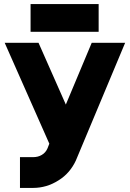

<svg xmlns="http://www.w3.org/2000/svg" viewBox="-20 -710 637 942"><path d="M3 -500 222 -5 213 18Q204 39 185 50Q167 61 142 61H78V212H142Q209 212 267 175Q296 157 317 132.5Q338 108 352 78L594 -500H430L303 -197L169 -500ZM130 -554H464V-690H130Z"/></svg>

Font: Unageo
Style: ExtraBold
Weight: 800
Designer: Richard Sepsi
Foundry: Richard Sepsi
Version: Version 2.000